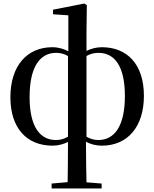

<svg xmlns="http://www.w3.org/2000/svg" viewBox="-20 -811 877 1090"><path d="M558 16C705 16 797 -92 797 -267C797 -445 703 -543 558 -543C526 -543 495 -534 471 -522V-626L473 -782L459 -791L281 -756V-730L368 -724V-520C343 -533 311 -543 278 -543C132 -543 39 -436 39 -259C39 -82 133 16 279 16C311 16 341 7 366 -5C366 83 365 152 364 223L273 231V259H557V231L471 224C470 157 468 103 468 -6C493 7 524 16 558 16ZM366 -35C347 -24 325 -16 298 -16C206 -16 148 -93 148 -260C148 -430 206 -511 299 -511C325 -511 347 -504 366 -493ZM471 -493C490 -504 512 -511 539 -511C631 -511 689 -435 689 -266C689 -97 631 -16 538 -16C512 -16 490 -24 471 -35Z"/></svg>

Font: GenKiMin2 TW SB
Style: Regular
Weight: 600
Version: Version 2.100;PS 2.1;hotconv 16.6.51;makeotf.lib2.5.65220 DE